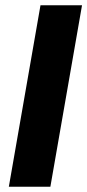

<svg xmlns="http://www.w3.org/2000/svg" viewBox="-20 -708 331 728"><path d="M171 0H13.5L133.5 -688H291Z"/></svg>

Font: Lucymar Sans ExtraBold
Style: Italic
Weight: 800
Italic angle: -10°
Foundry: The League of Moveable Type (original font) / Main changes by Cristiano Sobral with portions from Mirco Monsees
Version: Version 2.00;August 30, 2020;FontCreator 13.0.0.2681 64-bit